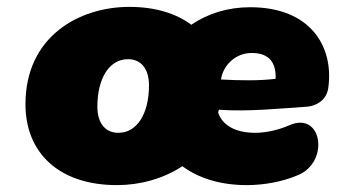

<svg xmlns="http://www.w3.org/2000/svg" viewBox="-20 -526 1013 558"><path d="M320 12C386 12 454 -6 510 -43C557 -8 621 12 697 12C745 12 799 3 846 -17C939 -56 916 -204 821 -162C794 -150 756 -140 722 -140C664 -140 626 -162 614 -199L616 -207C704 -201 795 -211 873 -216C898 -218 929 -234 934 -270C951 -390 883 -505 707 -505C643 -505 584 -487 536 -454C492 -487 431 -506 356 -506C211 -506 54 -421 54 -223C54 -83 150 12 320 12ZM324 -140C286 -140 263 -168 263 -216C263 -299 298 -354 352 -354C390 -354 413 -326 413 -278C413 -195 378 -140 324 -140ZM622 -295 623 -299C629 -333 661 -372 712 -372C762 -372 783 -344 781 -297C733 -291 678 -292 622 -295Z"/></svg>

Font: SN Pro Black
Style: Italic
Weight: 900
Italic angle: -9°
Designer: Tobias Whetton
Foundry: Supernotes
Version: Version 1.001;Glyphs 3.2 (3249)